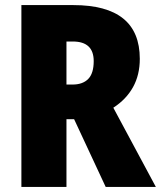

<svg xmlns="http://www.w3.org/2000/svg" viewBox="-20 -734 632 754"><path d="M268 -714Q529 -714 529 -503Q529 -440 502.5 -392Q476 -344 425 -311L592 0H395L271 -266H241V0H64V-714ZM266 -571H241V-402H265Q305 -402 326.5 -424Q348 -446 348 -494Q348 -571 266 -571Z"/></svg>

Font: Noto Sans Lao UI Cond Blk
Style: Regular
Weight: 900
Width: 3
Designer: Monotype Design Team
Foundry: Monotype Imaging Inc.
Version: Version 2.000; ttfautohint (v1.8.4.7-5d5b)